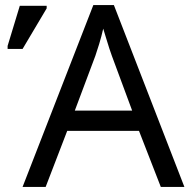

<svg xmlns="http://www.w3.org/2000/svg" viewBox="-20 -737 748 757"><path d="M614 0 528 -221H245L160 0H69L348 -717H429L707 0ZM421 -517Q418 -525 411 -546Q404 -567 397.5 -589.5Q391 -612 387 -624Q380 -593 371 -563.5Q362 -534 356 -517L275 -301H501ZM10 -544V-556L58 -714H164V-704L69 -544Z"/></svg>

Font: Noto Sans Historical
Style: Regular
Weight: 400
Designer: Monotype Design Team
Foundry: Monotype Imaging Inc.
Version: Version 2.013; ttfautohint (v1.8.4.7-5d5b)